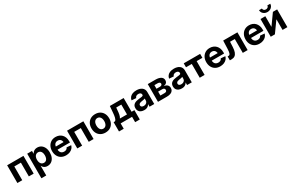

<svg xmlns="http://www.w3.org/2000/svg" viewBox="282 -2752 7604 4962"><g transform="rotate(-30 4084.5 -271.0)"><path d="M542.5 -529.3V0H397.9V-410.6H201.2V0H56.2V-529.3Z M654.8 204.1V-529.3H797.4V-449.2H801.8Q814.9 -474.1 835.9 -494.1Q856.9 -514.2 886.7 -526.1Q916.5 -538.1 955.6 -538.1Q1019 -538.1 1069.1 -505.4Q1119.1 -472.7 1148.2 -411.4Q1177.2 -350.1 1177.2 -264.6Q1177.2 -179.2 1148.9 -117.7Q1120.6 -56.2 1070.3 -22.9Q1020 10.3 954.6 10.3Q916 10.3 886.5 -2Q856.9 -14.2 836.2 -34.9Q815.4 -55.7 802.7 -81.5H799.8V204.1ZM914.1 -107.4Q950.7 -107.4 976.6 -126.5Q1002.4 -145.5 1016.1 -180.9Q1029.8 -216.3 1029.8 -264.6Q1029.8 -313 1016.1 -347.9Q1002.4 -382.8 976.6 -402.1Q950.7 -421.4 914.1 -421.4Q877 -421.4 850.1 -401.9Q823.2 -382.3 808.8 -347.4Q794.4 -312.5 794.4 -264.6Q794.4 -217.3 808.8 -181.9Q823.2 -146.5 850.3 -127Q877.4 -107.4 914.1 -107.4Z M1507.3 11.2Q1426.8 11.2 1367.7 -23.2Q1308.6 -57.6 1276.4 -119.4Q1244.1 -181.2 1244.1 -263.2Q1244.1 -344.2 1276.6 -406.2Q1309.1 -468.3 1366.9 -503.4Q1424.8 -538.6 1501.5 -538.6Q1556.6 -538.6 1603.3 -520.3Q1649.9 -502 1684.1 -466.8Q1718.3 -431.6 1737.3 -381.3Q1756.3 -331.1 1756.3 -267.1V-227.5H1299.3V-319.3H1686L1619.6 -296.4Q1619.6 -336.9 1606 -366.7Q1592.3 -396.5 1566.4 -412.6Q1540.5 -428.7 1503.4 -428.7Q1466.8 -428.7 1440.7 -412.4Q1414.6 -396 1400.4 -366.9Q1386.2 -337.9 1386.2 -299.3V-235.4Q1386.2 -192.4 1401.4 -161.4Q1416.5 -130.4 1444.6 -114Q1472.7 -97.7 1510.7 -97.7Q1538.1 -97.7 1559.6 -105.5Q1581.1 -113.3 1595.9 -127.9Q1610.8 -142.6 1617.7 -162.6L1749.5 -151.9Q1738.3 -103.5 1704.8 -66.7Q1671.4 -29.8 1620.8 -9.3Q1570.3 11.2 1507.3 11.2Z M2330.1 -529.3V0H2185.5V-410.6H1988.8V0H1843.8V-529.3Z M2683.6 11.2Q2604 11.2 2544.4 -23.2Q2484.9 -57.6 2452.1 -119.4Q2419.4 -181.2 2419.4 -263.2Q2419.4 -345.7 2452.1 -407.7Q2484.9 -469.7 2544.4 -504.2Q2604 -538.6 2683.6 -538.6Q2764.2 -538.6 2823.2 -504.2Q2882.3 -469.7 2915 -407.7Q2947.8 -345.7 2947.8 -263.2Q2947.8 -181.2 2915 -119.4Q2882.3 -57.6 2823.2 -23.2Q2764.2 11.2 2683.6 11.2ZM2683.6 -105Q2720.7 -105 2746.8 -124.8Q2772.9 -144.5 2787.1 -180.2Q2801.3 -215.8 2801.3 -263.7Q2801.3 -311.5 2787.1 -347.2Q2772.9 -382.8 2746.8 -402.6Q2720.7 -422.4 2683.6 -422.4Q2647 -422.4 2620.6 -402.6Q2594.2 -382.8 2580.3 -347.4Q2566.4 -312 2566.4 -263.7Q2566.4 -215.8 2580.3 -180.2Q2594.2 -144.5 2620.6 -124.8Q2647 -105 2683.6 -105Z M2996.1 159.7V-118.7H3038.1Q3055.7 -130.9 3067.1 -152.8Q3078.6 -174.8 3085.9 -204.6Q3093.3 -234.4 3097.9 -270.8Q3102.5 -307.1 3105.5 -347.2L3120.6 -529.3H3532.7V-118.7H3616.7V159.7H3478V0H3137.7V159.7ZM3184.1 -118.7H3395.5V-412.6H3243.7L3237.8 -347.2Q3232.4 -266.6 3220.7 -210.4Q3209 -154.3 3184.1 -118.7Z M3842.3 9.3Q3790.5 9.3 3750 -8.3Q3709.5 -25.9 3686.3 -61Q3663.1 -96.2 3663.1 -148.4Q3663.1 -193.4 3679.4 -223.1Q3695.8 -252.9 3724.4 -271Q3752.9 -289.1 3789.6 -298.6Q3826.2 -308.1 3866.2 -312Q3913.6 -316.4 3941.9 -320.8Q3970.2 -325.2 3983.2 -333.7Q3996.1 -342.3 3996.1 -359.4V-362.3Q3996.1 -383.3 3986.1 -398.4Q3976.1 -413.6 3957 -422.1Q3938 -430.7 3911.1 -430.7Q3883.8 -430.7 3863.3 -422.1Q3842.8 -413.6 3830.3 -398.9Q3817.9 -384.3 3814 -365.2L3679.2 -375Q3687 -425.8 3717.3 -462.4Q3747.6 -499 3797.4 -518.6Q3847.2 -538.1 3913.6 -538.1Q3962.4 -538.1 4003.9 -526.9Q4045.4 -515.6 4075.9 -492.9Q4106.4 -470.2 4123.3 -436.5Q4140.1 -402.8 4140.1 -357.4V0H4000V-74.2H3997.1Q3983.4 -48.8 3962.4 -30Q3941.4 -11.2 3911.9 -1Q3882.3 9.3 3842.3 9.3ZM3882.8 -91.8Q3917.5 -91.8 3943.1 -105Q3968.8 -118.2 3982.9 -140.6Q3997.1 -163.1 3997.1 -191.4V-246.6Q3990.7 -242.7 3979 -239.3Q3967.3 -235.8 3952.6 -232.7Q3938 -229.5 3922.1 -227.1Q3906.2 -224.6 3891.1 -222.2Q3865.7 -218.8 3845.5 -210.4Q3825.2 -202.1 3813.5 -188Q3801.8 -173.8 3801.8 -152.8Q3801.8 -133.3 3812 -119.6Q3822.3 -106 3840.6 -98.9Q3858.9 -91.8 3882.8 -91.8Z M4252 0V-529.3H4481Q4581.1 -529.3 4639.2 -493.9Q4697.3 -458.5 4697.3 -388.2Q4697.3 -344.2 4668.7 -314.9Q4640.1 -285.6 4583 -276.9Q4628.4 -273.4 4659.2 -255.9Q4689.9 -238.3 4705.3 -210.4Q4720.7 -182.6 4720.7 -147.5Q4720.7 -101.6 4697.8 -68.4Q4674.8 -35.2 4629.4 -17.6Q4584 0 4517.1 0ZM4387.2 -110.4H4513.2Q4546.4 -110.4 4564.5 -125Q4582.5 -139.6 4582.5 -166Q4582.5 -195.3 4564.5 -211.2Q4546.4 -227.1 4513.2 -227.1H4387.2ZM4387.2 -312H4485.4Q4520.5 -312 4540 -326.7Q4559.6 -341.3 4559.6 -367.2Q4559.6 -392.1 4538.8 -406.2Q4518.1 -420.4 4481 -420.4H4387.2Z M4962.9 9.3Q4911.1 9.3 4870.6 -8.3Q4830.1 -25.9 4806.9 -61Q4783.7 -96.2 4783.7 -148.4Q4783.7 -193.4 4800 -223.1Q4816.4 -252.9 4845 -271Q4873.5 -289.1 4910.2 -298.6Q4946.8 -308.1 4986.8 -312Q5034.2 -316.4 5062.5 -320.8Q5090.8 -325.2 5103.8 -333.7Q5116.7 -342.3 5116.7 -359.4V-362.3Q5116.7 -383.3 5106.7 -398.4Q5096.7 -413.6 5077.6 -422.1Q5058.6 -430.7 5031.7 -430.7Q5004.4 -430.7 4983.9 -422.1Q4963.4 -413.6 4950.9 -398.9Q4938.5 -384.3 4934.6 -365.2L4799.8 -375Q4807.6 -425.8 4837.9 -462.4Q4868.2 -499 4918 -518.6Q4967.8 -538.1 5034.2 -538.1Q5083 -538.1 5124.5 -526.9Q5166 -515.6 5196.5 -492.9Q5227.1 -470.2 5243.9 -436.5Q5260.7 -402.8 5260.7 -357.4V0H5120.6V-74.2H5117.7Q5104 -48.8 5083 -30Q5062 -11.2 5032.5 -1Q5002.9 9.3 4962.9 9.3ZM5003.4 -91.8Q5038.1 -91.8 5063.7 -105Q5089.4 -118.2 5103.5 -140.6Q5117.7 -163.1 5117.7 -191.4V-246.6Q5111.3 -242.7 5099.6 -239.3Q5087.9 -235.8 5073.2 -232.7Q5058.6 -229.5 5042.7 -227.1Q5026.9 -224.6 5011.7 -222.2Q4986.3 -218.8 4966.1 -210.4Q4945.8 -202.1 4934.1 -188Q4922.4 -173.8 4922.4 -152.8Q4922.4 -133.3 4932.6 -119.6Q4942.9 -106 4961.2 -98.9Q4979.5 -91.8 5003.4 -91.8Z M5498 0V-411.6H5325.7V-529.3H5814.9V-411.6H5643.1V0Z M6107.4 11.2Q6026.9 11.2 5967.8 -23.2Q5908.7 -57.6 5876.5 -119.4Q5844.2 -181.2 5844.2 -263.2Q5844.2 -344.2 5876.7 -406.2Q5909.2 -468.3 5967 -503.4Q6024.9 -538.6 6101.6 -538.6Q6156.7 -538.6 6203.4 -520.3Q6250 -502 6284.2 -466.8Q6318.4 -431.6 6337.4 -381.3Q6356.4 -331.1 6356.4 -267.1V-227.5H5899.4V-319.3H6286.1L6219.7 -296.4Q6219.7 -336.9 6206.1 -366.7Q6192.4 -396.5 6166.5 -412.6Q6140.6 -428.7 6103.5 -428.7Q6066.9 -428.7 6040.8 -412.4Q6014.6 -396 6000.5 -366.9Q5986.3 -337.9 5986.3 -299.3V-235.4Q5986.3 -192.4 6001.5 -161.4Q6016.6 -130.4 6044.7 -114Q6072.8 -97.7 6110.8 -97.7Q6138.2 -97.7 6159.7 -105.5Q6181.2 -113.3 6196 -127.9Q6210.9 -142.6 6217.8 -162.6L6349.6 -151.9Q6338.4 -103.5 6304.9 -66.7Q6271.5 -29.8 6220.9 -9.3Q6170.4 11.2 6107.4 11.2Z M6397 0V-116.2H6417.5Q6437.5 -116.2 6450.9 -124Q6464.4 -131.8 6473.1 -150.6Q6481.9 -169.4 6486.8 -202.6Q6491.7 -235.8 6493.7 -286.1L6502.9 -529.3H6927.7V0H6782.7V-413.6H6641.6L6634.3 -261.2Q6629.9 -168 6607.9 -110.4Q6585.9 -52.7 6546.6 -26.4Q6507.3 0 6450.7 0Z M7280.3 11.2Q7199.7 11.2 7140.6 -23.2Q7081.5 -57.6 7049.3 -119.4Q7017.1 -181.2 7017.1 -263.2Q7017.1 -344.2 7049.6 -406.2Q7082 -468.3 7139.9 -503.4Q7197.8 -538.6 7274.4 -538.6Q7329.6 -538.6 7376.2 -520.3Q7422.9 -502 7457 -466.8Q7491.2 -431.6 7510.3 -381.3Q7529.3 -331.1 7529.3 -267.1V-227.5H7072.3V-319.3H7459L7392.6 -296.4Q7392.6 -336.9 7378.9 -366.7Q7365.2 -396.5 7339.4 -412.6Q7313.5 -428.7 7276.4 -428.7Q7239.7 -428.7 7213.6 -412.4Q7187.5 -396 7173.3 -366.9Q7159.2 -337.9 7159.2 -299.3V-235.4Q7159.2 -192.4 7174.3 -161.4Q7189.5 -130.4 7217.5 -114Q7245.6 -97.7 7283.7 -97.7Q7311 -97.7 7332.5 -105.5Q7354 -113.3 7368.9 -127.9Q7383.8 -142.6 7390.6 -162.6L7522.5 -151.9Q7511.2 -103.5 7477.8 -66.7Q7444.3 -29.8 7393.8 -9.3Q7343.3 11.2 7280.3 11.2Z M8113.3 0H7969.2V-315.4H7966.8L7740.7 0H7616.7V-529.3H7760.3V-214.8H7762.7L7986.8 -529.3H8113.3ZM7864.7 -594.2Q7816.9 -594.2 7779.1 -614.5Q7741.2 -634.8 7719 -668.9Q7696.8 -703.1 7696.8 -745.6H7783.2Q7783.2 -713.9 7806.2 -693.6Q7829.1 -673.3 7864.7 -673.3Q7899.9 -673.3 7922.9 -693.6Q7945.8 -713.9 7945.8 -745.6H8032.7Q8032.7 -703.6 8010.5 -669.2Q7988.3 -634.8 7950.4 -614.5Q7912.6 -594.2 7864.7 -594.2Z"/></g></svg>

Font: Inter 24pt
Style: Bold
Weight: 700
Designer: Rasmus Andersson
Foundry: rsms
Version: Version 4.001;git-66647c0bb